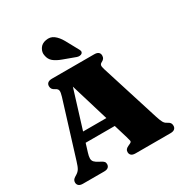

<svg xmlns="http://www.w3.org/2000/svg" viewBox="-210 -1102 1205 1262"><g transform="rotate(-30 392.5 -470.5)"><path d="M177.5 -297H468L468.5 -224.5H176.5ZM257 -33Q257 -18 247 -9Q237 0 215.5 0H55Q34 0 23.8 -9Q13.5 -18 13.5 -33Q13.5 -44 18.5 -51.5Q23.5 -59 35.5 -66.5L46 -73Q62.5 -83 72 -98Q81.5 -113 92.5 -149.5L221 -565Q230 -594.5 227.5 -608Q225 -621.5 207 -630Q193 -637 187.2 -645.8Q181.5 -654.5 181.5 -667Q181.5 -682.5 192 -691.2Q202.5 -700 224 -700H544Q565.5 -700 575.8 -691.2Q586 -682.5 586 -667Q586 -653.5 579.8 -645Q573.5 -636.5 562 -631Q549.5 -625 547.2 -615Q545 -605 552 -583L691 -142.5Q701.5 -109.5 710 -94Q718.5 -78.5 732 -72Q749.5 -63 755.2 -54.8Q761 -46.5 761 -33Q761 -18 750.8 -9Q740.5 0 719 0H454.5Q432.5 0 422.5 -9Q412.5 -18 412.5 -33Q412.5 -45.5 418.8 -53Q425 -60.5 438 -66.5L454 -74Q467 -80 465.2 -90Q463.5 -100 456.5 -123L308.5 -612.5L329.5 -628L185.5 -162Q177.5 -136.5 177.5 -120.8Q177.5 -105 187.2 -94.2Q197 -83.5 218.5 -72.5L232 -65.5Q243.5 -59.5 250.2 -52.5Q257 -45.5 257 -33ZM422.5 -871 471.5 -781.5Q477.5 -772 479.8 -763.2Q482 -754.5 475.5 -746.5Q469 -740 458 -739Q447 -738 437 -741.5L344.5 -775.5Q307 -789 284.8 -807.2Q262.5 -825.5 257.5 -857Q251.5 -882.5 267.2 -908Q283 -933.5 315.5 -939Q350.5 -946 376.2 -926.8Q402 -907.5 422.5 -871Z"/></g></svg>

Font: Fraunces Black
Style: Regular
Weight: 900
Version: Version 1.000;[b76b70a41]